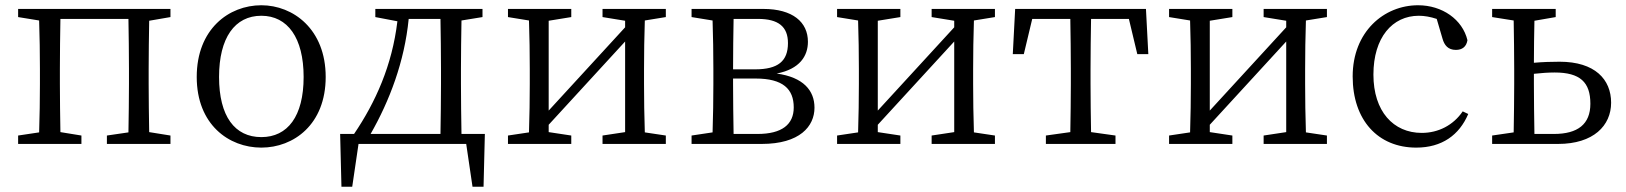

<svg xmlns="http://www.w3.org/2000/svg" viewBox="-20 -548 6189 731"><path d="M629 -483V-514H49V-483L129 -470C131 -415 132 -339 132 -286V-228C132 -176 131 -99 129 -44L49 -32V0H290V-32L210 -45C209 -100 208 -176 208 -228V-286C208 -341 209 -421 210 -476H469C470 -421 471 -341 471 -286V-228C471 -176 470 -100 469 -44L387 -32V0H629V-32L548 -45C547 -100 546 -176 546 -228V-286C546 -338 547 -414 548 -469Z M975 14C1098 14 1220 -74 1220 -255C1220 -437 1096 -528 975 -528C851 -528 729 -437 729 -255C729 -74 851 14 975 14ZM975 -26C874 -26 814 -105 814 -255C814 -404 874 -488 975 -488C1075 -488 1136 -404 1136 -255C1136 -105 1075 -26 975 -26Z M1391 -38C1463 -164 1520 -313 1536 -476H1657C1658 -421 1659 -341 1659 -286V-228C1659 -174 1658 -94 1657 -38ZM1737 -38C1736 -94 1735 -174 1735 -228V-286C1735 -339 1736 -415 1737 -470L1817 -483V-514H1409V-483L1493 -467C1473 -299 1410 -159 1328 -38H1275L1280 163H1321L1345 0H1755L1779 163H1821L1826 -38Z M2515 -483V-514H2274V-483L2360 -469V-444L2069 -127V-469L2155 -483V-514H1914V-483L1994 -470C1996 -415 1997 -339 1997 -286V-228C1997 -176 1996 -100 1994 -44L1914 -32V0H2155V-32L2069 -45V-73L2360 -390V-45L2274 -32V0H2515V-32L2435 -44C2433 -100 2432 -176 2432 -228V-286C2432 -338 2433 -415 2435 -470Z M2773 -38C2772 -94 2771 -174 2771 -228V-249H2857C2961 -249 3002 -209 3002 -139C3002 -74 2957 -38 2864 -38ZM2866 -476C2943 -476 2980 -447 2980 -384C2980 -315 2942 -284 2855 -284H2771C2771 -347 2772 -423 2773 -476ZM2613 -514V-483L2693 -470C2695 -415 2696 -339 2696 -286V-228C2696 -176 2695 -99 2693 -44L2613 -32V0H2880C3025 0 3081 -67 3081 -138C3081 -203 3039 -254 2937 -268C3025 -285 3056 -335 3056 -389C3056 -464 2998 -514 2886 -514Z M3768 -483V-514H3527V-483L3613 -469V-444L3322 -127V-469L3408 -483V-514H3167V-483L3247 -470C3249 -415 3250 -339 3250 -286V-228C3250 -176 3249 -100 3247 -44L3167 -32V0H3408V-32L3322 -45V-73L3613 -390V-45L3527 -32V0H3768V-32L3688 -44C3686 -100 3685 -176 3685 -228V-286C3685 -338 3686 -415 3688 -470Z M4278 -476 4310 -342H4352L4343 -514H3845L3836 -342H3878L3910 -476H4055C4056 -421 4057 -341 4057 -286V-228C4057 -176 4056 -100 4055 -45L3962 -32V0H4227V-32L4134 -45C4133 -100 4132 -176 4132 -228V-286C4132 -341 4133 -421 4134 -476Z M5032 -483V-514H4791V-483L4877 -469V-444L4586 -127V-469L4672 -483V-514H4431V-483L4511 -470C4513 -415 4514 -339 4514 -286V-228C4514 -176 4513 -100 4511 -44L4431 -32V0H4672V-32L4586 -45V-73L4877 -390V-45L4791 -32V0H5032V-32L4952 -44C4950 -100 4949 -176 4949 -228V-286C4949 -338 4950 -415 4952 -470Z M5549 -124C5513 -71 5456 -42 5393 -42C5285 -42 5209 -124 5209 -264C5209 -405 5281 -488 5382 -488C5403 -488 5426 -484 5450 -476L5472 -401C5479 -376 5493 -358 5523 -358C5547 -358 5563 -370 5567 -395C5548 -474 5471 -528 5379 -528C5249 -528 5130 -427 5130 -257C5130 -91 5226 14 5372 14C5470 14 5536 -34 5570 -114Z M5822 -38C5821 -94 5820 -174 5820 -228V-267C5847 -270 5875 -272 5899 -272C5996 -272 6035 -235 6035 -153C6035 -75 5987 -38 5896 -38ZM5903 -483V-514H5661V-483L5743 -470C5744 -415 5745 -339 5745 -286V-228C5745 -176 5744 -100 5743 -44L5661 -32V0H5912C6047 0 6114 -70 6114 -157C6114 -246 6052 -313 5918 -313C5888 -313 5853 -312 5820 -309C5820 -359 5821 -422 5822 -469Z"/></svg>

Font: Noto Serif CJK JP
Style: Regular
Weight: 400
Designer: Ryoko NISHIZUKA 西塚涼子 (kana & ideographs); Frank Grießhammer (Latin, Greek & Cyrillic); Wenlong ZHANG 张文龙 (bopomofo); San
Foundry: Adobe Systems Incorporated
Version: Version 1.000;PS 1;hotconv 16.6.53;makeotf.lib2.5.65590